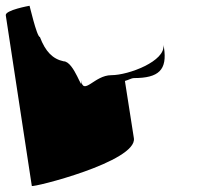

<svg xmlns="http://www.w3.org/2000/svg" viewBox="-49 -558 731 664"><path d="M61 85C62 92 426 1 414 -80L383 -278C397 -282 406 -288 414 -288C500 -288 530 -316 518 -394L516 -403C525 -347 396 -298 336 -298C277 -298 240 -225 231 -281C239 -230 208 -346 171 -346C133 -354 108 -380 89 -430C78 -430 52 -546 53 -538C53 -538 -32 -523 -29 -505Z"/></svg>

Font: Ampere
Style: SCRevIta
Weight: 400
Version: Version 1